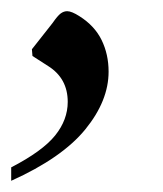

<svg xmlns="http://www.w3.org/2000/svg" viewBox="-24 -130 291 343"><path d="M-4 193V169Q52 140 74.5 112Q97 84 97 52Q97 10 62 -12L34 -30L33 -42L70 -89Q79 -102 84.5 -106Q90 -110 96 -110Q104 -110 118 -101Q145 -84 157.5 -58.5Q170 -33 170 -2Q170 50 128.5 101Q87 152 -4 193Z"/></svg>

Font: Spectral SC SemiBold
Style: Italic
Weight: 600
Italic angle: -10°
Designer: Jean-Baptiste Levee
Foundry: Production Type
Version: Version 2.001